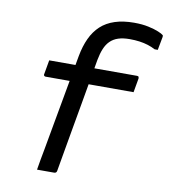

<svg xmlns="http://www.w3.org/2000/svg" viewBox="-85 -836 799 908"><g transform="rotate(10 315.0 -382.0)"><path d="M121 -519H543Q546 -519 548 -518Q550 -517 551 -515Q552 -513 552 -508Q549 -490 546 -474Q543 -458 540 -440H118Q115 -440 112.5 -441.5Q110 -443 109 -445.5Q108 -448 109 -451Q112 -469 115 -485Q118 -501 121 -519ZM249 -11Q248 -5 244.5 -2.5Q241 0 236 0Q215 0 194.5 0Q174 0 154 0Q158 -25 162.5 -50Q167 -75 172 -101Q184 -168 194 -223.5Q204 -279 213.5 -331.5Q223 -384 233 -440Q243 -496 255 -563Q264 -612 281.5 -649.5Q299 -687 326.5 -712.5Q354 -738 394 -751Q434 -764 486 -764Q525 -764 555 -757.5Q585 -751 604 -743Q623 -735 628 -730Q630 -729 630 -726.5Q630 -724 630 -721Q627 -704 624 -689Q621 -674 618 -657H603Q586 -666 567 -672Q548 -678 526 -681Q504 -684 479 -684Q447 -684 424 -676.5Q401 -669 385 -653Q370 -638 360.5 -615Q351 -592 345 -560Q337 -514 327.5 -459Q318 -404 307.5 -344.5Q297 -285 286.5 -225.5Q276 -166 266.5 -111.5Q257 -57 249 -11Z"/></g></svg>

Font: Rec Mono Linear
Style: Italic
Weight: 400
Italic angle: -10°
Monospace: yes
Version: Version 1.085; ttfautohint (v1.8.4.7-5d5b)